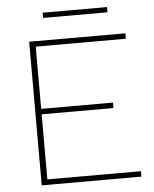

<svg xmlns="http://www.w3.org/2000/svg" viewBox="-55 -833 703 879"><g transform="rotate(-5 296.5 -393.5)"><path d="M101 0V-660H543V-635H129V-349H459V-324H129V-25H559V0ZM470 -787V-763H174V-787Z"/></g></svg>

Font: Work Sans ExtraLight
Style: Regular
Weight: 200
Designer: Wei Huang
Foundry: Wei Huang
Version: Version 2.010; ttfautohint (v1.8.3)